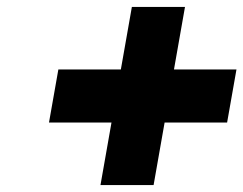

<svg xmlns="http://www.w3.org/2000/svg" viewBox="-20 -691 701 553"><path d="M422.4 -158 454.1 -338H634.1L661.1 -491H481.1L512.8 -671H359.8L328.1 -491H148.1L121.1 -338H301.1L269.4 -158Z"/></svg>

Font: Hussar Wysoki
Style: Obl
Weight: 700
Foundry: Cannot Into Space Fonts
Version: Version 0.92